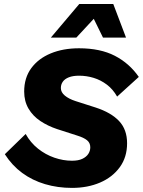

<svg xmlns="http://www.w3.org/2000/svg" viewBox="-20 -906 697 937"><path d="M331.6 11Q261.8 11 199.9 -7.3Q138 -25.6 88.4 -62Q38.8 -98.4 3.6 -153.4L105.2 -252.2Q128.8 -209.8 165.4 -180.6Q202 -151.4 245.2 -136.5Q288.4 -121.6 331.4 -121.6Q362.4 -121.6 381.9 -130.9Q401.4 -140.2 411 -155Q420.6 -169.8 420.6 -187.2Q420.6 -208.6 404.9 -221.5Q389.2 -234.4 356.8 -244.4L258.2 -276.2Q213.2 -291.2 176.8 -315.5Q140.4 -339.8 119.2 -375.8Q98 -411.8 98 -459.2Q98 -526.2 132.6 -573.3Q167.2 -620.4 227.6 -645.4Q288 -670.4 365.8 -670.4Q469.4 -670.4 540.4 -633.7Q611.4 -597 657.4 -530.6L551.6 -434.6Q531.4 -470.4 501.6 -492.9Q471.8 -515.4 437 -526Q402.2 -536.6 365.6 -536.6Q336 -536.6 316.1 -528.8Q296.2 -521 286.6 -507.4Q277 -493.8 277 -476.4Q277 -455.6 296.4 -439.5Q315.8 -423.4 348.4 -412.8L447 -381.2Q522.4 -356.6 561.3 -315.1Q600.2 -273.6 600.2 -206.8Q600.2 -138.8 564.4 -89.8Q528.6 -40.8 468 -14.9Q407.4 11 331.6 11ZM532.8 -886.4 595 -722.6H482.6L437.6 -814.2L352.6 -722.6H228.2L366.8 -886.4Z"/></svg>

Font: Work Sans
Style: Italic
Weight: 400
Italic angle: -13°
Designer: Wei Huang
Foundry: Wei Huang
Version: Version 2.012